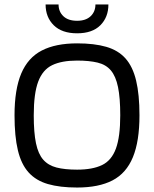

<svg xmlns="http://www.w3.org/2000/svg" viewBox="-20 -831 689 859"><path d="M325 8Q248 8 194.5 -7.5Q141 -23 108 -59.5Q75 -96 60 -158.5Q45 -221 45 -315Q45 -431 75 -502Q105 -573 167 -605Q229 -637 325 -637Q402 -637 455.5 -621.5Q509 -606 541.5 -569.5Q574 -533 589 -470.5Q604 -408 604 -315Q604 -199 574.5 -127.5Q545 -56 483.5 -24Q422 8 325 8ZM325 -72Q394 -72 436.5 -92.5Q479 -113 498.5 -166Q518 -219 518 -315Q518 -393 508 -441.5Q498 -490 476 -516Q454 -542 416.5 -551Q379 -560 325 -560Q256 -560 213.5 -539.5Q171 -519 151 -466Q131 -413 131 -315Q131 -238 141 -190Q151 -142 173.5 -116.5Q196 -91 233 -81.5Q270 -72 325 -72ZM465 -811Q465 -754 429 -718Q393 -682 325 -682Q257 -682 220.5 -718Q184 -754 184 -811H242Q242 -779 263.5 -758.5Q285 -738 325 -738Q364 -738 385.5 -758.5Q407 -779 407 -811Z"/></svg>

Font: Blinker
Style: Regular
Weight: 400
Designer: Juergen Huber
Foundry: supertype
Version: 1.017